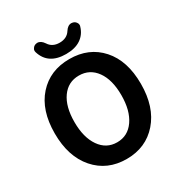

<svg xmlns="http://www.w3.org/2000/svg" viewBox="-218 -1109 1205 1278"><g transform="rotate(-30 385.0 -470.0)"><path d="M715.8 -373Q715.8 -195.3 624.5 -90.8Q533.2 13.7 384.8 13.7Q236.3 13.7 145 -90.8Q53.7 -195.3 53.7 -373Q53.7 -550.8 144.5 -652.3Q235.4 -753.9 384.8 -753.9Q534.2 -753.9 625 -652.3Q715.8 -550.8 715.8 -373ZM253.9 -184.6Q302.7 -114.3 385.3 -114.3Q467.8 -114.3 516.6 -184.6Q565.4 -254.9 565.4 -373Q565.4 -491.2 516.6 -559.1Q467.8 -627 384.8 -627Q301.8 -627 253.4 -559.1Q205.1 -491.2 205.1 -373Q205.1 -254.9 253.9 -184.6ZM384.8 -793Q248 -793 213.9 -905.3Q211.9 -911.1 211.9 -916Q211.9 -926.8 218.8 -935.5Q228.5 -950.2 246.1 -953.1Q250 -954.1 253.9 -954.1Q281.2 -954.1 302.7 -921.9Q329.1 -879.9 384.8 -879.9Q441.4 -879.9 467.8 -921.9Q488.3 -954.1 515.6 -954.1Q519.5 -954.1 524.4 -953.1Q542 -950.2 551.8 -935.5Q558.6 -926.8 558.6 -916Q558.6 -910.2 556.6 -905.3Q541 -851.6 497.6 -822.3Q454.1 -793 384.8 -793Z"/></g></svg>

Font: Gen Jyuu GothicX Bold
Style: Bold
Weight: 700
Designer: Ryoko NISHIZUKA (kana &amp; ideographs); Paul D. Hunt (Latin, Greek &amp; Cyrillic); Wenlong ZHANG (bopomofo); Sandoll C
Version: Version 1.058.20140828